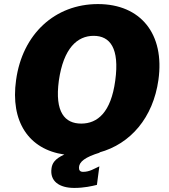

<svg xmlns="http://www.w3.org/2000/svg" viewBox="-20 -753 829 943"><path d="M461 -733C250 -733 90 -586 59 -360C30 -156 121 -19 296 6C247 28 236 51 233 74C224 137 271 170 345 170C393 170 432 161 456 155L468 64C443 75 421 91 388 91C373 91 367 83 368 68C370 42 396 19 472 -4H467C622 -46 732 -176 758 -360C790 -586 671 -733 461 -733ZM546 -357C525 -201 459 -146 379 -146C299 -146 248 -201 269 -357C292 -517 360 -577 440 -577C520 -577 568 -517 546 -357Z"/></svg>

Font: United Sans Black
Style: Italic
Weight: 900
Italic angle: -8°
Designer: Pablo Impallari, Rodrigo Fuenzalida (Modified by Dan O. Williams)
Version: Version 1.000;PS 001.000;hotconv 1.0.88;makeotf.lib2.5.64775